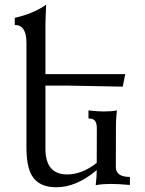

<svg xmlns="http://www.w3.org/2000/svg" viewBox="-20 -789 617 819"><path d="M220.2 9.8Q144.5 9.8 115.2 -41.5Q92.8 -80.1 92.8 -161.1V-606.9Q92.8 -682.6 43 -682.6V-712.9Q123 -731 176.8 -769Q173.8 -709.5 173.8 -678.2V-472.7H514.2L503.4 -419.4Q375.5 -422.4 272 -423.8H173.8V-154.8Q173.8 -44.9 266.6 -44.9Q329.6 -44.9 392.6 -94.2L393.1 -241.2Q393.1 -262.7 385.5 -273.2Q377.9 -283.7 357.4 -283.7V-317.9Q400.4 -313.5 421.9 -313.5Q455.1 -313.5 479 -317.9Q478 -313.5 477.1 -302.2Q474.6 -275.9 474.6 -254.9Q474.1 -244.1 474.1 -76.7Q474.1 -34.2 534.2 -34.2V0Q485.8 -4.4 453.6 -4.4Q438.5 -4.4 422.4 -3.4Q397.5 -1.5 388.2 1Q392.6 -34.2 392.6 -63.5Q306.2 9.8 220.2 9.8Z"/></svg>

Font: Almanac
Style: Regular
Weight: 400
Designer: Eden's Almanac
Version: Version 3.501;March 28, 2021;FontCreator 13.0.0.2683 64-bit